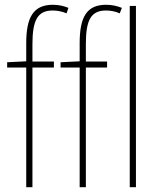

<svg xmlns="http://www.w3.org/2000/svg" viewBox="-20 -785 666 805"><path d="M206 -502V-527H116V-600C116 -701 138 -741 201 -741C220 -741 241 -737 259 -729L267 -752C250 -759 228 -765 202 -765C120 -765 90 -713 90 -604V-528L10 -524V-502H90V0H116V-502ZM429 -502V-527H340V-600C340 -701 361 -741 425 -741C443 -741 465 -737 482 -729L491 -752C473 -759 452 -765 425 -765C343 -765 314 -713 314 -604V-528L234 -524V-502H314V0H340V-502ZM550 0V-760H524V0Z"/></svg>

Font: Noto Sans Condensed Thin
Style: Regular
Weight: 100
Width: 3
Designer: Monotype Design Team
Foundry: Monotype Imaging Inc.
Version: Version 2.013